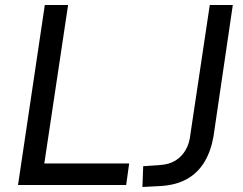

<svg xmlns="http://www.w3.org/2000/svg" viewBox="-20 -739 969 767"><path d="M52 0 159 -719H252L157 -86H496L484 0ZM549 8 552 -75 621 -80Q654 -82 679 -96.5Q704 -111 720.5 -138Q737 -165 741 -205L818 -719H910L833 -195Q823 -136 797 -92.5Q771 -49 728 -24.5Q685 0 624 4Z"/></svg>

Font: Nunitoga
Style: Medium Italic
Weight: 500
Italic angle: -9°
Designer: Vernon Adams
Foundry: Vernon Adams
Version: Version 1.0